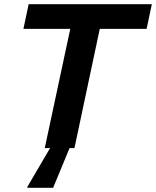

<svg xmlns="http://www.w3.org/2000/svg" viewBox="-20 -708 746 918"><path d="M194 0 316 -570H92L117 -688H706L681 -570H457L336 0ZM111 190V185L230 -18H318V-13L234 190Z"/></svg>

Font: Saira SemiExpanded SemiBold
Style: Italic
Weight: 600
Width: 6
Italic angle: -12°
Designer: Hector Gatti with collaboration of the Omnibus-Type team
Foundry: Omnibus-Type
Version: Version 1.101